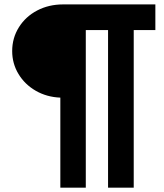

<svg xmlns="http://www.w3.org/2000/svg" viewBox="-20 -740 754 884"><path d="M257.8 -290.5Q195.3 -293 144.8 -322Q94.2 -351.1 65.2 -399.2Q36.1 -447.3 36.1 -504.9Q36.1 -564.9 66.9 -614.3Q97.7 -663.6 151.1 -691.7Q204.6 -719.7 270.5 -719.7H695.3V-601.6H595.7V124H477.5V-601.6H375V124H257.8Z"/></svg>

Font: Reddit Sans Strawberry ExBold
Style: Regular
Weight: 800
Designer: Stephen Hutchings
Foundry: Reddit
Version: Version 1.013